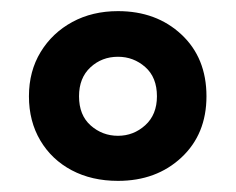

<svg xmlns="http://www.w3.org/2000/svg" viewBox="-20 -744 424 345"><path d="M192 -419Q145 -419 109 -438Q73 -457 52.5 -491.5Q32 -526 32 -571Q32 -616 53 -650.5Q74 -685 110 -704.5Q146 -724 192 -724Q261 -724 306 -682Q351 -640 351 -571Q351 -503 306 -461Q261 -419 192 -419ZM192 -500Q220 -500 241 -519Q262 -538 262 -571Q262 -605 241 -623.5Q220 -642 192 -642Q163 -642 142.5 -623Q122 -604 122 -571Q122 -537 143 -518.5Q164 -500 192 -500Z"/></svg>

Font: Noto Sans Malayalam Condensed
Style: Bold
Weight: 700
Width: 3
Designer: Jelle Bosma - Monotype Design Team
Foundry: Monotype Imaging Inc.
Version: Version 2.104; ttfautohint (v1.8.4.7-5d5b)